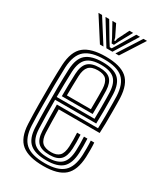

<svg xmlns="http://www.w3.org/2000/svg" viewBox="-196 -852 801 938"><g transform="rotate(30 205.0 -383.5)"><path d="M211.2 8Q128.2 8 88.5 -24Q48.8 -56 45.2 -133.5Q43 -185.2 42.4 -245.4Q41.8 -305.5 42.5 -363.1Q43.2 -420.8 45.2 -465.2Q49.2 -543.5 88.8 -575.8Q128.2 -608 210 -608Q292 -608 329.9 -575.9Q367.8 -543.8 371.2 -467.8Q371.5 -460.2 371.9 -438.1Q372.2 -416 372.2 -386.2Q372.2 -356.5 371.9 -325.6Q371.5 -294.8 370 -269.5H139.2Q139.5 -233 140.1 -201.9Q140.8 -170.8 141.8 -139.5Q143.5 -102 159.6 -85.8Q175.8 -69.5 211.2 -69.5Q241.5 -69.5 257 -84.8Q272.5 -100 274.5 -138.2Q275.2 -154.8 275.1 -176.2Q275 -197.8 273.8 -215.8H293.2Q294.5 -195.8 294.5 -173.9Q294.5 -152 293.8 -137.5Q291.5 -92.8 272.1 -73.4Q252.8 -54 211.2 -54Q165.5 -54 145 -73.8Q124.5 -93.5 122.5 -138.5Q121 -174.2 120.4 -212Q119.8 -249.8 119.5 -285.5H351.5Q352.8 -319.5 352.9 -357.9Q353 -396.2 352.6 -426.6Q352.2 -457 351.8 -467Q348.8 -534.2 315.9 -563.4Q283 -592.5 210 -592.5Q138 -592.5 103 -563.4Q68 -534.2 64.2 -463.2Q62.8 -423.8 62 -366Q61.2 -308.2 61.8 -247.1Q62.2 -186 64.2 -136Q67.5 -67.8 101.2 -37.6Q135 -7.5 211.2 -7.5Q282.5 -7.5 315.5 -36.9Q348.5 -66.2 351.8 -135Q352.5 -150.8 352.5 -174.1Q352.5 -197.5 351 -215.8H370.5Q372 -197.5 372 -174Q372 -150.5 371.2 -134.2Q367.5 -58 330.2 -25Q293 8 211.2 8ZM211.2 -23Q147 -23 116.8 -48.9Q86.5 -74.8 83.8 -136.2Q81.8 -181.2 81.2 -240.8Q80.8 -300.2 81.2 -359.2Q81.8 -418.2 83.8 -461.8Q86.8 -526 117.6 -551.5Q148.5 -577 210 -577Q272.5 -577 301.1 -551.5Q329.8 -526 332.5 -466.5Q332.8 -457.5 333.1 -431.2Q333.5 -405 333.5 -370.2Q333.5 -335.5 332.2 -301.2H100.2Q100.2 -257.8 100.9 -214.8Q101.5 -171.8 103 -138Q105.5 -83.8 131.1 -61.1Q156.8 -38.5 211.2 -38.5Q261.2 -38.5 285.9 -60.5Q310.5 -82.5 313 -136.2Q313.8 -151.8 313.8 -174.1Q313.8 -196.5 312.5 -215.8H332Q333.2 -196.5 333.2 -174.1Q333.2 -151.8 332.5 -135.8Q329.5 -75.2 301.4 -49.1Q273.2 -23 211.2 -23ZM100.2 -317H313.5Q314.2 -347.2 314.2 -377.6Q314.2 -408 313.9 -431.8Q313.5 -455.5 313 -465.8Q310.8 -516.8 286.9 -539.1Q263 -561.5 210 -561.5Q156.2 -561.5 131 -538.4Q105.8 -515.2 103 -460.8Q101.8 -430.5 101.1 -392.4Q100.5 -354.2 100.2 -317ZM120 -332.8Q120 -357.2 120.6 -394.1Q121.2 -431 122.5 -459.8Q124.8 -506.5 145.5 -526.2Q166.2 -546 210 -546Q252.8 -546 272.2 -527.1Q291.8 -508.2 293.8 -465.2Q294.5 -450.2 294.8 -411.5Q295 -372.8 294 -332.8ZM139.5 -348.5H274.8Q275.5 -386.2 275.1 -419.8Q274.8 -453.2 274.5 -463.5Q273 -498 258.6 -514.2Q244.2 -530.5 210 -530.5Q174.8 -530.5 159.1 -513.4Q143.5 -496.2 141.8 -459Q140.8 -430.5 140.2 -403.8Q139.8 -377 139.5 -348.5ZM71.5 -774.8H91.8L174.8 -644.5H155ZM111.2 -774.8H132L185 -685.5L203 -657.2H214L231.8 -685.5L285 -774.8H305.8L225.5 -644.5H191.5ZM150.2 -774.8H171.2L202.5 -711.2L206 -696.2H211L214.5 -711.2L246.2 -774.8H267.2L226.5 -700.8L215 -677.5H202L190.8 -700.8ZM325.2 -774.8H345.5L262 -644.5H242.2Z"/></g></svg>

Font: Big Shoulders Inline Text SemiBold
Style: Regular
Weight: 600
Designer: Patric King
Foundry: XO Type Co
Version: Version 1.000